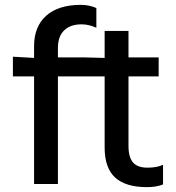

<svg xmlns="http://www.w3.org/2000/svg" viewBox="-20 -756 723 789"><path d="M312 -736Q347 -736 376 -723V-642Q345 -656 315 -656Q269 -656 243.5 -631Q218 -606 218 -559V-520H331L410 -518V-629H508V-520H632V-442H508V-156Q508 -110 526.5 -88.5Q545 -67 586 -67Q626 -67 650 -79V2Q623 13 584 13Q496 13 453 -26.5Q410 -66 410 -150V-442H218V0H120V-442H33V-523L120 -518V-566Q120 -647 170 -691.5Q220 -736 312 -736Z"/></svg>

Font: Non Bureau
Style: Regular
Weight: 400
Designer: Jona Saucedo
Foundry: Non Foundry
Version: Version 1.000; ttfautohint (v1.8.4)